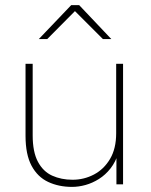

<svg xmlns="http://www.w3.org/2000/svg" viewBox="-20 -722 590 752"><path d="M262 10Q210 10 168.5 -9.5Q127 -29 103.5 -73Q80 -117 80 -190V-472H108V-192Q108 -127 128.5 -88.5Q149 -50 184.5 -34Q220 -18 264 -18Q309 -18 348 -38.5Q387 -59 411 -99.5Q435 -140 435 -200V-472H462V0H436V-124H444Q433 -88 413 -62.5Q393 -37 367.5 -21Q342 -5 315 2.5Q288 10 262 10ZM132 -569 259 -702H290L416 -569H383L265 -687H282L165 -569Z"/></svg>

Font: SUSE Thin
Style: Regular
Weight: 250
Designer: Rene Bieder
Foundry: SUSE
Version: Version 1.000